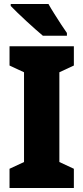

<svg xmlns="http://www.w3.org/2000/svg" viewBox="-20 -947 420 967"><path d="M352 0H28V-97L101 -131V-583L28 -617V-714H352V-617L279 -583V-131L352 -97ZM224 -927Q235 -907 253 -878.5Q271 -850 288.5 -823Q306 -796 317 -781V-767H196Q182 -779 159.5 -798.5Q137 -818 112.5 -841Q88 -864 67 -884Q46 -904 34 -917V-927Z"/></svg>

Font: Noto Sans Gujarati Condensed Black
Style: Regular
Weight: 900
Width: 3
Designer: Jelle Bosma - Monotype Design Team, Universal Thirst
Foundry: Monotype Imaging Inc.
Version: Version 2.106; ttfautohint (v1.8.4.7-5d5b)